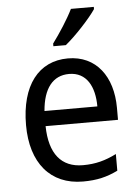

<svg xmlns="http://www.w3.org/2000/svg" viewBox="-55 -808 619 861"><g transform="rotate(-5 255.0 -378.0)"><path d="M400 -756V-766H297C275 -721 236 -661 204 -618V-606H260C305 -642 375 -718 400 -756ZM264 -546C132 -546 51 -443 51 -264C51 -94 137 10 284 10C347 10 392 -1 441 -25V-100C391 -75 347 -63 290 -63C193 -63 140 -127 138 -252H464V-306C464 -447 391 -546 264 -546ZM263 -476C342 -476 377 -409 377 -320H139C147 -421 190 -476 263 -476Z"/></g></svg>

Font: Noto Sans Arabic UI SmCn
Style: Regular
Weight: 400
Width: 4
Designer: Monotype Design Team, Nadine Chahine and Nizar Qandah
Foundry: Monotype Imaging Inc.
Version: Version 2.010